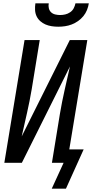

<svg xmlns="http://www.w3.org/2000/svg" viewBox="-20 -975 552 1150"><path d="M329 -815Q309 -815 289.5 -818Q270 -821 252.5 -828.5Q235 -836 221 -848.5Q207 -861 199 -878Q191 -895 190 -915Q189 -935 192 -955H272Q269 -940 272.5 -925.5Q276 -911 286 -901.5Q296 -892 310.5 -888.5Q325 -885 340 -885Q355 -885 370.5 -888.5Q386 -892 400 -901.5Q414 -911 421.5 -925.5Q429 -940 432 -955H512Q509 -935 501 -915Q493 -895 479 -878Q465 -861 447 -848.5Q429 -836 409.5 -828.5Q390 -821 369.5 -818Q349 -815 329 -815ZM290 155 361 0H291L339 -294Q351 -365 367 -435.5Q383 -506 399 -577L111 0H6L127 -735H218L170 -441Q158 -370 142 -299.5Q126 -229 110 -158L398 -735H503L395 -80H481L375 155Z"/></svg>

Font: Iosevka Medium Oblique
Style: Regular
Weight: 500
Italic angle: -9°
Monospace: yes
Designer: Belleve Invis
Foundry: Belleve Invis
Version: Version 32.5.0; ttfautohint (v1.8.4)